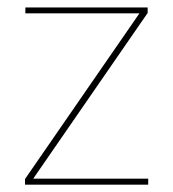

<svg xmlns="http://www.w3.org/2000/svg" viewBox="-20 -506 475 526"><path d="M71 -16.5H386V0H48.5V-15.5L362 -469.5H49.5V-485.5H384.5V-470.5Z"/></svg>

Font: Anek Malayalam Medium Thin
Style: Regular
Weight: 250
Version: Version 1.003